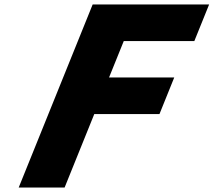

<svg xmlns="http://www.w3.org/2000/svg" viewBox="-20 -845 962 865"><path d="M922.2 -825H397.5L64.2 0H271L404.7 -331H698.4L765 -496H471.3L537.6 -660H855.5Z"/></svg>

Font: Hussar
Style: BdWideOblFour
Weight: 700
Foundry: Cannot Into Space Fonts
Version: Version 2.00